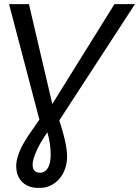

<svg xmlns="http://www.w3.org/2000/svg" viewBox="-20 -708 678 936"><path d="M167 208Q118 208 88.5 179.5Q59 151 59 100Q59 76 70 45Q80 15 100 -18Q110 -35 128 -61.5Q146 -88 172 -125L24 -688H121L235 -201L538 -688H638L269 -121Q282 -81 289.5 -52.5Q297 -24 300 -7Q307 27 307 57Q307 88 297 115.5Q287 143 269.5 163.5Q252 184 227.5 196Q203 208 174 208ZM175 134Q199 134 213 111.5Q227 89 227 47Q227 -9 211 -63Q178 -17 158.5 26.5Q139 70 139 94Q139 134 175 134Z"/></svg>

Font: Libra Sans Modern
Style: Italic
Weight: 400
Italic angle: -12°
Foundry: Stefan Peev, Context Ltd
Version: Version 1.000